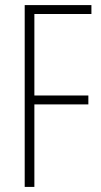

<svg xmlns="http://www.w3.org/2000/svg" viewBox="-20 -734 398 754"><path d="M115 0H77V-714H339V-679H115V-359H327V-324H115Z"/></svg>

Font: Noto Sans Tamil ExtraCondensed ExtraLight
Style: Regular
Weight: 200
Width: 2
Designer: Jelle Bosma - Monotype Design Team
Foundry: Monotype Imaging Inc.
Version: Version 2.004; ttfautohint (v1.8.4.7-5d5b)